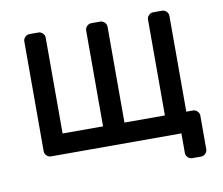

<svg xmlns="http://www.w3.org/2000/svg" viewBox="-72 -607 934 804"><g transform="rotate(-10 395.0 -205.0)"><path d="M166 -493V-86H338V-493Q338 -504 346 -512Q354 -520 365 -520H402Q413 -520 421 -512Q429 -504 429 -493V-86H601V-493Q601 -504 609 -512Q617 -520 628 -520H665Q676 -520 684 -512Q692 -504 692 -493V-86H720Q731 -86 739 -78Q747 -70 747 -59V83Q747 94 739 102Q731 110 720 110H683Q672 110 664 102Q656 94 656 83V0H102Q91 0 83 -8Q75 -16 75 -27V-493Q75 -504 83 -512Q91 -520 102 -520H139Q150 -520 158 -512Q166 -504 166 -493Z"/></g></svg>

Font: Hezaedrus
Style: Regular
Weight: 400
Designer: Hubert & Fischer
Foundry: Hubert & Fischer
Version: Version 1.10;September 3, 2019;FontCreator 11.5.0.2425 64-bi